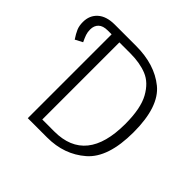

<svg xmlns="http://www.w3.org/2000/svg" viewBox="-169 -858 1030 1030"><g transform="rotate(45 346.0 -342.5)"><path d="M626 -348Q626 -155 536.5 -77.5Q447 0 318 0H171V-636H142Q106 -636 88.5 -619Q71 -602 71 -573Q71 -553 76.5 -537Q82 -521 93 -498L51 -476Q33 -503 24 -524Q15 -545 15 -574Q15 -624 49 -654.5Q83 -685 146 -685H307Q449 -685 537.5 -613Q626 -541 626 -348ZM563 -348Q563 -466 528 -529Q493 -592 439.5 -613.5Q386 -635 315 -635H231V-50H322Q563 -50 563 -348Z"/></g></svg>

Font: Fira Sans Light
Style: Regular
Weight: 300
Designer: bBox Type GmbH & Carrois Corporate GbR & Edenspiekermann AG
Foundry: bBox Type GmbH & Carrois Corporate GbR & Edenspiekermann AG
Version: Version 4.301